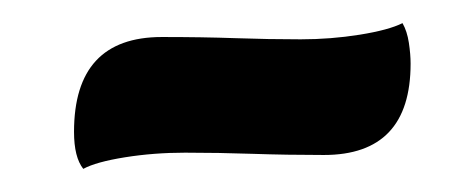

<svg xmlns="http://www.w3.org/2000/svg" viewBox="-20 -344 407 166"><path d="M52 -198Q44 -208 44 -230Q44 -312 120 -312Q155 -312 183.5 -311Q212 -310 240 -310Q266 -310 291 -314Q316 -318 328 -324Q332 -317 333.5 -307Q335 -297 335 -289Q335 -210 260 -210Q228 -210 198.5 -211Q169 -212 140 -212Q113 -212 88 -208Q63 -204 52 -198Z"/></svg>

Font: Petrona Black
Style: Italic
Weight: 900
Italic angle: -9°
Designer: Ringo R. Seeber
Foundry: Ringo R. Seeber
Version: Version 2.001; ttfautohint (v1.8.3)